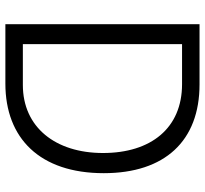

<svg xmlns="http://www.w3.org/2000/svg" viewBox="-44 -718 762 714"><g transform="rotate(90 337.0 -361.0)"><path d="M293 -657C456 -657 549 -542 549 -363C549 -186 453 -65 296 -65H144V-657ZM291 0C494 0 624 -128 624 -366C624 -593 504 -722 294 -722H70V0Z"/></g></svg>

Font: Perun Light
Style: Regular
Weight: 300
Foundry: Copyright (c) Stefan Peev, Context Ltd, 2016
Version: Version 1.089